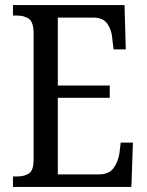

<svg xmlns="http://www.w3.org/2000/svg" viewBox="-20 -734 576 754"><path d="M31 0V-41H47Q76 -41 94 -53Q112 -65 112 -108V-601Q112 -648 93 -660.5Q74 -673 47 -673H31V-714H469L474 -540H426L421 -582Q419 -615 402 -640Q385 -665 346 -665H207V-398H411V-350H207V-49H367Q408 -49 426 -74Q444 -99 449 -132L454 -174H502L496 0Z"/></svg>

Font: Noto Serif Ethiopic Condensed
Style: Regular
Weight: 400
Width: 3
Designer: Monotype Design Team
Foundry: Monotype Imaging Inc.
Version: Version 2.102; ttfautohint (v1.8.4.7-5d5b)